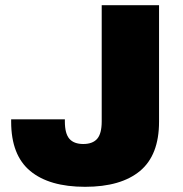

<svg xmlns="http://www.w3.org/2000/svg" viewBox="-20 -708 707 740"><path d="M23 -239V-248H230V-240Q230 -193 247.5 -173Q265 -153 301 -153Q337 -153 354.5 -173Q372 -193 372 -240V-688H593V-239Q593 -110 519.5 -49Q446 12 308 12Q170 12 96.5 -49Q23 -110 23 -239Z"/></svg>

Font: Archivo Black
Style: Regular
Weight: 400
Designer: Hector Gatti
Foundry: Omnibus-Type
Version: Version 1.101; ttfautohint (v1.8)